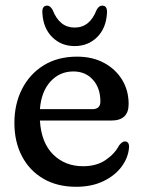

<svg xmlns="http://www.w3.org/2000/svg" viewBox="-20 -670 522 700"><path d="M449 -290.5Q449 -230.5 385.5 -230.5H125.5Q130.5 -149.5 173.8 -106.8Q217 -64 283 -64Q332 -64 365.2 -86.8Q398.5 -109.5 414 -139.5Q425.5 -154.5 435.5 -154.5Q451 -154 450.5 -133.5Q448 -96 423.8 -63Q399.5 -30 357 -9.5Q314.5 11 257.5 11Q188.5 11 138 -18.5Q87.5 -48 60 -100.5Q32.5 -153 32.5 -222Q32.5 -290.5 60.2 -345.2Q88 -400 139.2 -431.8Q190.5 -463.5 261 -463.5Q316.5 -463.5 358.8 -441Q401 -418.5 425 -379.5Q449 -340.5 449 -290.5ZM247.5 -409.5Q197.5 -409.5 164 -372.8Q130.5 -336 125.5 -272H316.5Q346 -272 346 -299.5Q346 -349 318.8 -379.2Q291.5 -409.5 247.5 -409.5ZM252 -569.5Q307.5 -569.5 332 -633.5Q340.5 -649.5 352.5 -649.5Q372 -649.5 370 -622.5Q367 -567 334 -534.5Q301 -502 252 -502Q203.5 -502 170.5 -534.5Q137.5 -567 134.5 -622.5Q132.5 -649.5 152 -649.5Q163.5 -649.5 172 -633.5Q197 -569.5 252 -569.5Z"/></svg>

Font: Fraunces 72pt S100
Style: Regular
Weight: 400
Version: Version 1.000; ttfautohint (v1.8.3)